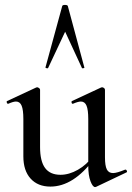

<svg xmlns="http://www.w3.org/2000/svg" viewBox="-20 -750 537 781"><path d="M75 -114V-266Q75 -303 68 -320Q61 -337 45 -337Q34 -337 14 -328H12Q9 -328 7.5 -333Q6 -338 9 -339L127 -394L131 -395Q134 -395 138.5 -392Q143 -389 143 -385V-152Q143 -94 163.5 -66.5Q184 -39 226 -39Q261 -39 297 -59.5Q333 -80 358 -115L363 -104Q279 9 185 9Q134 9 104.5 -23.5Q75 -56 75 -114ZM440 -46Q455 -46 489 -60H490Q494 -60 496 -55.5Q498 -51 495 -49L371 10L367 11Q357 11 348 -13Q339 -37 339 -76V-266Q339 -303 332 -320Q325 -337 309 -337Q298 -337 277 -328H275Q272 -328 271 -333Q270 -338 273 -339L391 -394L395 -395Q399 -395 403 -392Q407 -389 407 -385V-110Q407 -76 414.5 -61Q422 -46 440 -46ZM313 -474 245 -621 176 -474Q175 -471 169.5 -472.5Q164 -474 165 -476L233 -725Q234 -730 244 -730Q255 -730 256 -725L323 -476Q325 -474 319.5 -472.5Q314 -471 313 -474Z"/></svg>

Font: Cormorant Infant Medium
Style: Regular
Weight: 500
Designer: Christian Thalmann (Catharsis Fonts)
Foundry: Catharsis Fonts
Version: Version 4.000